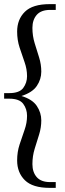

<svg xmlns="http://www.w3.org/2000/svg" viewBox="-25 -760 315 930"><path d="M216 150Q133 150 95.5 113Q58 76 58 17Q58 -24 70 -60.5Q82 -97 94 -131Q106 -165 106 -199Q106 -232 87.5 -257Q69 -282 20 -282H-5V-309H20Q69 -309 87.5 -334Q106 -359 106 -391Q106 -425 94 -459Q82 -493 70 -529.5Q58 -566 58 -607Q58 -666 95.5 -703Q133 -740 216 -740H245V-712H218Q174 -712 153 -688Q132 -664 132 -625Q132 -586 143 -550.5Q154 -515 164.5 -481.5Q175 -448 175 -413Q175 -376 153.5 -344Q132 -312 79 -295Q132 -279 153.5 -246.5Q175 -214 175 -177Q175 -142 164.5 -108.5Q154 -75 143 -39.5Q132 -4 132 35Q132 74 153 98Q174 122 218 122H245V150Z"/></svg>

Font: Spectral SC ExtraBold
Style: Regular
Weight: 800
Designer: Jean-Baptiste Levee
Foundry: Production Type
Version: Version 2.001